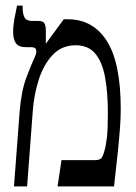

<svg xmlns="http://www.w3.org/2000/svg" viewBox="-20 -667 485 687"><path d="M30 0 50 -264Q56 -341 74 -388.5Q92 -436 100 -453Q106 -465 108 -472Q110 -479 110 -483Q110 -498 94 -498H76Q47 -498 37 -512Q27 -526 27 -553Q27 -575 31.5 -599.5Q36 -624 41 -647H61V-641Q61 -618 67.5 -605Q74 -592 96 -592H118Q135 -592 139.5 -582.5Q144 -573 144 -557V-513L145 -512L208 -598H223Q313 -598 362.5 -520Q412 -442 412 -277Q412 -246 409.5 -211.5Q407 -177 402 -127Q397 -77 388 0H186L200 -94H318Q335 -94 341.5 -100Q348 -106 353 -125Q359 -144 362.5 -174.5Q366 -205 366 -263Q366 -336 356 -390.5Q346 -445 321 -475Q296 -505 251 -505Q201 -505 168.5 -470.5Q136 -436 118.5 -381.5Q101 -327 97 -266L77 0Z"/></svg>

Font: Noto Serif Hebrew ExtraCondensed Medium
Style: Regular
Weight: 500
Width: 2
Designer: Monotype Design Team
Foundry: Monotype Imaging Inc.
Version: Version 2.004; ttfautohint (v1.8.4.7-5d5b)